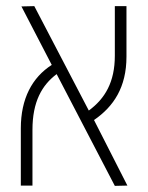

<svg xmlns="http://www.w3.org/2000/svg" viewBox="-20 -606 483 627"><path d="M48 0H86V-182C86 -274 117 -328 165 -364L355 1L396 0L287 -214C351 -258 393 -321 393 -421V-586H355V-424C355 -338 323 -284 270 -245L92 -586L50 -585L149 -394C85 -353 48 -284 48 -187Z"/></svg>

Font: Noto Sans Hebrew Condensed ExtraLight
Style: Regular
Weight: 200
Width: 3
Designer: Monotype Design Team
Foundry: Monotype Imaging Inc.
Version: Version 2.004